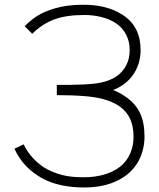

<svg xmlns="http://www.w3.org/2000/svg" viewBox="-20 -786 680 821"><path d="M85.4 -674 117.7 -641.7C137.5 -660.4 159.4 -679.2 194.8 -695.8C239.6 -716.7 291.7 -721.9 340.6 -721.9C387.5 -721.9 438.5 -711.5 476 -686.5C513.5 -661.5 535.4 -618.8 534.4 -571.9C535.4 -526 514.6 -483.3 476 -458.3C438.5 -433.3 389.6 -427.1 340.6 -425C301 -422.9 262.5 -422.9 222.9 -422.9V-379.2C262.5 -379.2 301 -378.1 340.6 -375C394.8 -370.8 450 -360.4 492.7 -330.2C534.4 -300 550 -258.3 551 -204.2C552.1 -153.1 532.3 -102.1 491.7 -71.9C452.1 -41.7 396.9 -28.1 340.6 -28.1C289.6 -28.1 241.7 -31.3 181.2 -62.5C141.7 -83.3 101 -125 81.2 -168.8L41.7 -150C69.8 -89.6 108.3 -54.2 156.2 -26C211.5 6.2 280.2 15.6 340.6 15.6C401 15.6 463.5 4.2 516.7 -34.4C570.8 -74 597.9 -134.4 597.9 -203.1C597.9 -282.3 572.9 -332.3 520.8 -369.8C500 -384.4 481.3 -394.8 463.5 -401C477.1 -406.3 489.6 -412.5 502.1 -420.8C553.1 -454.2 581.2 -509.4 581.2 -571.9C581.2 -633.3 560.4 -687.5 502.1 -724C454.2 -754.2 396.9 -765.6 340.6 -765.6C284.4 -765.6 231.3 -760.4 172.9 -735.4C131.2 -717.7 104.2 -692.7 85.4 -674Z"/></svg>

Font: Manrope3 Thin
Style: Regular
Weight: 100
Width: 4
Designer: Mikhail Sharanda
Foundry: Mikhail Sharanda
Version: Version 3.000;PS 003.000;hotconv 1.0.88;makeotf.lib2.5.64775